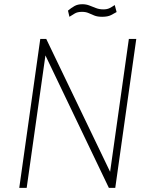

<svg xmlns="http://www.w3.org/2000/svg" viewBox="-20 -912 726 932"><path d="M73.5 0 175.5 -723H204.5L514.5 -78L605.5 -723H641.5L539.5 0H508.5L200.5 -643L109.5 0ZM317 -830.5 310 -860.5Q326 -874 341.8 -882.8Q357.5 -891.5 379 -891.5Q398.5 -891.5 414.2 -885.2Q430 -879 446 -872.8Q462 -866.5 482 -866.5Q499.5 -866.5 511.2 -872.2Q523 -878 537 -887.5L546 -853.5Q535.5 -847 519.2 -838.8Q503 -830.5 476 -830.5Q453 -830.5 438.2 -836.5Q423.5 -842.5 410 -848.5Q396.5 -854.5 378 -854.5Q355.5 -854.5 342 -846Q328.5 -837.5 317 -830.5Z"/></svg>

Font: Public Sans Thin Thin
Style: Italic
Weight: 250
Italic angle: -8°
Version: Version 2.001